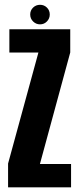

<svg xmlns="http://www.w3.org/2000/svg" viewBox="-20 -800 342 820"><path d="M14.5 0H283.5V-99.5H150.5L280 -576V-675H20V-575.5H144L14.5 -101.5ZM151 -696Q168.5 -696 180.5 -708.5Q192.5 -721 192.5 -738Q192.5 -755.5 180.5 -767.5Q168.5 -779.5 151 -779.5Q133.5 -779.5 121.2 -767.5Q109 -755.5 109 -738Q109 -720.5 121.5 -708.2Q134 -696 151 -696Z"/></svg>

Font: Anybody ExtraCondensed
Style: Bold
Weight: 700
Width: 2
Version: Version 1.113;gftools[0.9.25]